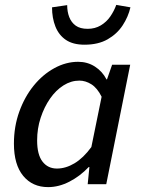

<svg xmlns="http://www.w3.org/2000/svg" viewBox="-20 -754 581 786"><path d="M177 12Q113 12 75 -34Q37 -80 37 -166Q37 -236 59 -297Q81 -358 118 -403.5Q155 -449 202.5 -475Q250 -501 300 -501Q338 -501 368.5 -481.5Q399 -462 416 -429H418L439 -489H513L415 0H339L346 -70H343Q308 -33 264.5 -10.5Q221 12 177 12ZM213 -64Q249 -64 285 -85.5Q321 -107 354 -152L396 -358Q378 -394 354 -409Q330 -424 305 -424Q271 -424 240 -404.5Q209 -385 185 -350.5Q161 -316 146.5 -272Q132 -228 132 -179Q132 -121 154 -92.5Q176 -64 213 -64ZM326 -571Q279 -571 250 -590.5Q221 -610 207 -645Q193 -680 193 -724L255 -733Q255 -706 263.5 -684Q272 -662 290 -649Q308 -636 339 -636Q369 -636 392.5 -650Q416 -664 431.5 -686.5Q447 -709 456 -734L514 -724Q505 -685 482 -650Q459 -615 420.5 -593Q382 -571 326 -571Z"/></svg>

Font: Source Sans 3 Medium
Style: Italic
Weight: 500
Italic angle: -11°
Designer: Paul D. Hunt
Foundry: Adobe
Version: Version 3.052;hotconv 1.1.0;makeotfexe 2.6.0